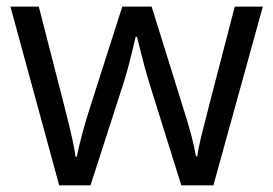

<svg xmlns="http://www.w3.org/2000/svg" viewBox="-20 -555 818 575"><path d="M522.9 0 424.8 -314Q415.5 -342.8 390.1 -444.8H386.2Q366.7 -359.4 352.1 -313L251 0H157.2L11.2 -535.2H96.2Q147.9 -333.5 175 -228Q202.1 -122.6 206.1 -85.9H210Q215.3 -113.8 227.3 -158Q239.3 -202.1 248 -228L346.2 -535.2H434.1L529.8 -228Q557.1 -144 566.9 -86.9H570.8Q572.8 -104.5 581.3 -141.1Q589.8 -177.7 683.1 -535.2H767.1L619.1 0Z"/></svg>

Font: f08437224
Style: Regular
Weight: 400
Foundry: Ascender Corporation
Version: Version 1.10